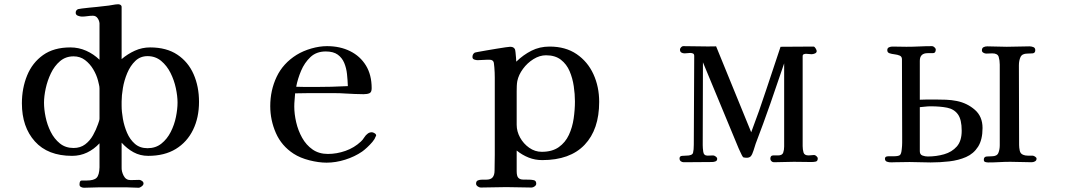

<svg xmlns="http://www.w3.org/2000/svg" viewBox="-20 -761 5040 903"><path d="M448 -344Q448 -354 445.5 -363Q443 -372 441 -382Q434 -409 418.5 -435Q403 -461 380 -478.5Q357 -496 326 -496Q289 -496 262.5 -473.5Q236 -451 219.5 -416.5Q203 -382 195 -345Q187 -308 187 -278Q187 -247 194.5 -210.5Q202 -174 218.5 -141Q235 -108 261.5 -86.5Q288 -65 326 -65Q358 -65 380.5 -82Q403 -99 417.5 -125Q432 -151 441 -177Q443 -184 445.5 -190.5Q448 -197 448 -204ZM815 -279Q815 -309 807 -346.5Q799 -384 782 -418Q765 -452 738 -474.5Q711 -497 674 -497Q640 -497 616.5 -474.5Q593 -452 578.5 -417.5Q564 -383 558 -347Q552 -311 552 -284V-264Q552 -236 558 -202Q564 -168 577.5 -136.5Q591 -105 614.5 -84.5Q638 -64 674 -64Q712 -64 739 -85.5Q766 -107 783 -140.5Q800 -174 807.5 -211Q815 -248 815 -279ZM916 -282Q916 -208 888 -150.5Q860 -93 807 -60.5Q754 -28 677 -28Q639 -28 608 -45Q577 -62 552 -90V26Q551 45 561.5 65.5Q572 86 594 86Q604 86 614.5 85.5Q625 85 635 85Q641 85 648 90Q655 95 655 102Q655 109 646.5 115.5Q638 122 632 122Q617 122 602.5 121Q588 120 574 120H448Q429 120 411 121Q393 122 375 122Q368 122 361 118.5Q354 115 354 107Q354 88 364 88Q374 88 387 88Q422 88 434.5 75Q447 62 448 26V-87Q422 -59 389.5 -43.5Q357 -28 319 -28Q205 -28 144 -96Q83 -164 83 -275Q83 -346 107.5 -406Q132 -466 182.5 -502Q233 -538 311 -538Q350 -538 385 -522.5Q420 -507 448 -480V-651Q447 -664 439 -675.5Q431 -687 417 -687Q404 -687 391 -685Q378 -683 365 -683Q357 -683 346.5 -687Q336 -691 336 -701Q336 -713 347 -718Q350 -719 365 -721Q380 -723 400 -725Q420 -727 436.5 -728.5Q453 -730 458 -731Q492 -734 523 -740Q527 -741 536 -741Q541 -741 546 -738.5Q551 -736 552 -730V-483Q580 -507 614 -522.5Q648 -538 686 -538Q763 -538 814 -504Q865 -470 890.5 -412Q916 -354 916 -282Z M1616 -356Q1615 -384 1612 -412.5Q1609 -441 1599 -465Q1589 -489 1568.5 -504Q1548 -519 1512 -519Q1468 -519 1440 -492.5Q1412 -466 1396 -428Q1380 -390 1373 -353Q1396 -352 1418 -352Q1440 -352 1462 -352Q1500 -352 1538.5 -353Q1577 -354 1616 -356ZM1749 -124Q1749 -120 1746 -118Q1743 -107 1731.5 -93.5Q1720 -80 1706.5 -67.5Q1693 -55 1683 -48Q1648 -24 1603.5 -10Q1559 4 1516 4Q1479 4 1435.5 -7Q1392 -18 1361 -38Q1304 -75 1277.5 -135.5Q1251 -196 1251 -262Q1251 -336 1281 -399.5Q1311 -463 1375 -503Q1406 -522 1444.5 -533Q1483 -544 1518 -544Q1579 -544 1626.5 -520.5Q1674 -497 1701 -453Q1728 -409 1728 -346Q1728 -327 1717.5 -322.5Q1707 -318 1690 -318Q1669 -318 1648.5 -319Q1628 -320 1608 -321Q1580 -323 1552.5 -323Q1525 -323 1496 -323Q1464 -323 1432 -323Q1400 -323 1368 -322Q1367 -306 1365.5 -290.5Q1364 -275 1364 -260Q1364 -225 1373 -186Q1382 -147 1401 -113Q1420 -79 1450 -58Q1480 -37 1522 -37Q1564 -37 1605 -51.5Q1646 -66 1677 -95Q1686 -103 1693 -114.5Q1700 -126 1710 -133Q1718 -139 1729 -139Q1734 -139 1741.5 -134.5Q1749 -130 1749 -124Z M2684 -284Q2684 -318 2678.5 -355.5Q2673 -393 2659 -426Q2645 -459 2618 -480Q2591 -501 2548 -501Q2518 -501 2489 -483Q2460 -465 2439.5 -437Q2419 -409 2413 -380Q2411 -369 2410.5 -356.5Q2410 -344 2410 -332Q2410 -292 2410 -253Q2410 -214 2410 -174Q2410 -143 2426 -114Q2442 -85 2469 -66Q2496 -47 2528 -47Q2577 -47 2608 -69Q2639 -91 2655.5 -126.5Q2672 -162 2678 -203.5Q2684 -245 2684 -284ZM2798 -282Q2798 -152 2729.5 -80Q2661 -8 2530 -8Q2496 -8 2466 -20Q2436 -32 2410 -53V44Q2410 67 2417.5 75Q2425 83 2438.5 83.5Q2452 84 2469 84Q2480 84 2491 86.5Q2502 89 2502 103Q2502 110 2494.5 115.5Q2487 121 2480 121Q2450 121 2420.5 120Q2391 119 2361 119Q2331 119 2301 120Q2271 121 2241 121Q2234 121 2226.5 115.5Q2219 110 2219 103Q2219 91 2227.5 87.5Q2236 84 2247.5 84Q2259 84 2266 84Q2288 84 2297 73Q2306 62 2306 41Q2306 22 2306.5 4Q2307 -14 2307 -33V-346Q2307 -371 2307 -395.5Q2307 -420 2305 -444Q2304 -452 2303 -462.5Q2302 -473 2295 -477Q2291 -480 2282.5 -480Q2274 -480 2269 -480Q2259 -480 2248 -479Q2237 -478 2226 -478Q2219 -478 2210.5 -481Q2202 -484 2202 -493Q2202 -506 2212 -513Q2213 -514 2229 -517Q2245 -520 2268.5 -524Q2292 -528 2316 -532Q2340 -536 2357.5 -538.5Q2375 -541 2379 -541Q2386 -541 2391.5 -539Q2397 -537 2401 -531Q2403 -529 2404.5 -515.5Q2406 -502 2407 -488.5Q2408 -475 2408 -471Q2441 -503 2479.5 -522.5Q2518 -542 2565 -542Q2640 -542 2692 -506.5Q2744 -471 2771 -412Q2798 -353 2798 -282Z M3826 -16Q3826 -3 3816.5 -1Q3807 1 3797 1Q3776 1 3755.5 0.5Q3735 0 3714 0Q3691 0 3667 1Q3643 2 3620 2Q3613 2 3608 -3Q3603 -8 3603 -14Q3603 -30 3616 -30Q3629 -30 3639 -30Q3659 -30 3663.5 -43Q3668 -56 3668 -72V-463Q3636 -368 3603 -273.5Q3570 -179 3534 -85Q3530 -73 3524 -53.5Q3518 -34 3511 -26Q3507 -22 3502 -20.5Q3497 -19 3492 -19Q3488 -19 3484 -19.5Q3480 -20 3476 -21Q3474 -22 3469 -31Q3464 -40 3460 -50Q3456 -60 3454 -63L3286 -468Q3286 -371 3285.5 -273.5Q3285 -176 3285 -78Q3285 -65 3287.5 -47Q3290 -29 3308 -29Q3315 -29 3321 -29.5Q3327 -30 3334 -30Q3339 -30 3346 -25Q3353 -20 3353 -14Q3353 -5 3345 -2Q3337 1 3329 1L3196 2Q3188 2 3182 -2.5Q3176 -7 3176 -16Q3176 -27 3188 -28Q3200 -29 3207 -29Q3236 -29 3239.5 -42.5Q3243 -56 3243 -80Q3243 -185 3244 -289.5Q3245 -394 3245 -498Q3245 -507 3239 -509.5Q3233 -512 3226 -512Q3219 -512 3213 -511Q3207 -510 3200 -510Q3191 -510 3184.5 -514Q3178 -518 3178 -528Q3178 -533 3183 -538.5Q3188 -544 3193 -544Q3232 -544 3270.5 -543Q3309 -542 3348 -543L3513 -139Q3551 -239 3584 -340Q3617 -441 3651 -541Q3689 -541 3728 -541.5Q3767 -542 3806 -542Q3811 -542 3816 -533.5Q3821 -525 3821 -521Q3821 -513 3812.5 -509.5Q3804 -506 3797 -506Q3790 -506 3784 -507Q3778 -508 3771 -508Q3766 -508 3760.5 -506Q3755 -504 3755 -497V-74Q3755 -58 3759 -44Q3763 -30 3783 -30Q3790 -30 3796 -31Q3802 -32 3809 -32Q3814 -32 3820 -26.5Q3826 -21 3826 -16Z M4503 -146Q4503 -199 4485 -223.5Q4467 -248 4434.5 -254.5Q4402 -261 4357 -261Q4344 -261 4331.5 -259.5Q4319 -258 4306 -257V-50Q4306 -34 4318.5 -29.5Q4331 -25 4343 -25Q4384 -25 4420.5 -35.5Q4457 -46 4480 -72Q4503 -98 4503 -146ZM4601 -159Q4601 -104 4580 -71Q4559 -38 4523.5 -22.5Q4488 -7 4444.5 -2Q4401 3 4357 3Q4332 3 4307.5 2Q4283 1 4258 1Q4242 1 4225 1.5Q4208 2 4191 2Q4184 2 4172.5 2.5Q4161 3 4151.5 -0.5Q4142 -4 4142 -15Q4142 -26 4158 -26Q4174 -26 4181 -26Q4204 -26 4211.5 -31Q4219 -36 4221 -59Q4223 -75 4223 -90Q4223 -105 4223 -120Q4223 -211 4222.5 -301.5Q4222 -392 4222 -482Q4222 -495 4211.5 -499.5Q4201 -504 4187.5 -505.5Q4174 -507 4163.5 -510.5Q4153 -514 4153 -525Q4153 -535 4161 -538.5Q4169 -542 4177 -542Q4194 -542 4210.5 -541.5Q4227 -541 4243 -541Q4273 -541 4303.5 -542.5Q4334 -544 4364 -544Q4369 -544 4375 -538.5Q4381 -533 4381 -528Q4381 -511 4367.5 -511Q4354 -511 4343 -511Q4306 -511 4306 -475V-292Q4324 -293 4342 -293Q4360 -293 4378 -293Q4404 -293 4429.5 -292Q4455 -291 4480 -286Q4529 -276 4565 -244.5Q4601 -213 4601 -159ZM4855 -15Q4855 -6 4847.5 -2Q4840 2 4832 2Q4807 2 4782 1Q4757 0 4732 0Q4706 0 4680 1.5Q4654 3 4628 3Q4621 3 4614 1Q4607 -1 4607 -10Q4607 -24 4621 -25Q4635 -26 4645 -26Q4669 -26 4675.5 -42Q4682 -58 4682 -78V-457Q4682 -477 4677 -493.5Q4672 -510 4647 -510Q4640 -510 4633 -509.5Q4626 -509 4618 -509Q4612 -509 4605 -513Q4598 -517 4598 -524Q4598 -535 4605.5 -539Q4613 -543 4623 -543Q4646 -543 4669 -542Q4692 -541 4715 -541Q4742 -541 4768.5 -542Q4795 -543 4822 -543Q4831 -543 4840 -539.5Q4849 -536 4849 -525Q4849 -511 4836 -510Q4823 -509 4812 -509Q4787 -509 4779.5 -492.5Q4772 -476 4772 -454Q4772 -360 4772.5 -266.5Q4773 -173 4773 -79Q4773 -67 4776 -52.5Q4779 -38 4792 -33Q4801 -29 4813.5 -29Q4826 -29 4836 -29Q4841 -29 4848 -24.5Q4855 -20 4855 -15Z"/></svg>

Font: Kaisei Opti Medium
Style: Regular
Weight: 500
Designer: Font-Kai, 金井和夫
Foundry: KAZUO KANAI
Version: Version 5.003